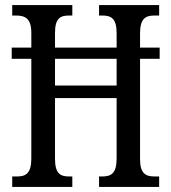

<svg xmlns="http://www.w3.org/2000/svg" viewBox="-20 -734 673 754"><path d="M28 0H264V-41H251C216 -41 196 -53 196 -111V-349H438V-112C438 -53 417 -41 381 -41H369V0H605V-41H587C553 -41 530 -52 530 -108V-503H607V-547H530V-603C530 -662 552 -673 587 -673H605V-714H369V-673H381C417 -673 438 -662 438 -603V-547H196V-604C196 -662 216 -673 251 -673H264V-714H28V-673H43C78 -673 103 -662 103 -605V-547H26V-503H103V-111C103 -53 81 -41 47 -41H28ZM196 -398V-503H438V-398Z"/></svg>

Font: Noto Serif Lao ExtCond
Style: Regular
Weight: 400
Width: 2
Designer: Monotype Design Team
Foundry: Monotype Imaging Inc.
Version: Version 2.004